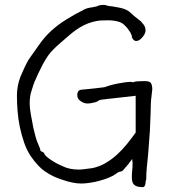

<svg xmlns="http://www.w3.org/2000/svg" viewBox="-20 -727 687 780"><path d="M531.2 -337.9 427.7 -326.2Q420.9 -326.2 411.1 -324.2Q402.3 -323.2 393.6 -322.3Q383.8 -321.3 380.9 -318.4Q375 -313.5 366.2 -311.5Q358.4 -309.6 351.1 -308.1Q343.8 -306.6 334 -306.6Q322.3 -306.6 308.1 -315.9Q293.9 -325.2 293.9 -339.8Q293.9 -355.5 302.7 -360.4Q305.7 -362.3 316.4 -363.3Q323.2 -364.3 329.1 -364.3Q330.1 -364.3 367.2 -368.2Q402.3 -372.1 406.2 -373Q416 -377 429.7 -380.9Q443.4 -384.8 458.5 -387.7Q473.6 -390.6 488.3 -392.6Q502.9 -394.5 512.7 -394.5Q514.6 -394.5 522.5 -392.6L524.4 -394.5Q532.2 -396.5 547.4 -397Q562.5 -397.5 568.4 -397.5Q587.9 -397.5 593.3 -389.2Q598.6 -380.9 598.6 -363.3Q598.6 -358.4 595.7 -337.9Q591.8 -310.5 591.8 -265.6Q590.8 -236.3 588.9 -195.3Q585.9 -149.4 582 -102.5Q574.2 -32.2 574.2 -7.8Q574.2 0 574.2 1Q571.3 7.8 571.3 15.6Q571.3 18.6 570.3 22Q569.3 25.4 568.4 27.3Q565.4 33.2 559.6 33.2Q537.1 33.2 526.4 24.9Q515.6 16.6 515.6 -5.9Q515.6 -21.5 517.1 -34.7Q518.6 -47.9 518.6 -61.5Q518.6 -64.5 518.6 -66.4Q518.6 -68.4 517.6 -73.2V-81.1Q516.6 -80.1 512.7 -75.2Q509.8 -72.3 507.3 -68.4Q504.9 -64.5 501 -59.6Q500 -58.6 499.5 -57.6Q499 -56.6 497.1 -55.7L491.2 -47.9Q488.3 -46.9 487.3 -43.9Q485.4 -41 482.4 -38.1L476.6 -32.2Q475.6 -32.2 475.6 -31.7Q475.6 -31.2 474.6 -31.2Q473.6 -31.2 465.8 -29.3Q457 -26.4 452.1 -21.5Q440.4 -12.7 422.4 -5.4Q404.3 2 384.8 7.3Q365.2 12.7 345.2 15.6Q325.2 18.6 310.5 18.6Q293 18.6 273.9 14.6Q254.9 10.7 238.3 4.9Q195.3 -7.8 162.1 -31.2Q134.8 -49.8 105.5 -91.8Q88.9 -116.2 78.1 -147.5Q67.4 -178.7 60.5 -211.4Q53.7 -244.1 51.3 -276.9Q48.8 -309.6 48.8 -337.9Q48.8 -377.9 62.5 -414.1Q82 -460.9 96.7 -485.4Q99.6 -490.2 138.7 -544.9Q161.1 -577.1 188.5 -602.1Q215.8 -627 249.5 -647.9Q283.2 -668.9 324.2 -689.5Q330.1 -692.4 337.9 -694.3Q349.6 -697.3 352.5 -697.3H357.4L358.4 -698.2Q358.4 -698.2 369.1 -700.2Q371.1 -701.2 373 -701.2L382.8 -705.1Q384.8 -706.1 387.7 -706.1Q391.6 -707 396.5 -707Q408.2 -707 410.2 -706.1Q416 -703.1 420.9 -703.1Q423.8 -703.1 425.8 -702.1L435.5 -701.2Q439.5 -701.2 440.4 -700.2Q460 -697.3 472.2 -694.3Q484.4 -691.4 494.1 -686.5Q506.8 -679.7 511.7 -673.8Q527.3 -659.2 536.1 -653.3Q539.1 -651.4 541 -649.4Q543.9 -646.5 546.9 -644.5Q550.8 -642.6 553.2 -639.2Q555.7 -635.7 558.6 -632.8Q571.3 -620.1 571.3 -603.5Q571.3 -590.8 558.6 -575.7Q545.9 -560.5 533.2 -560.5Q528.3 -560.5 526.4 -562.5Q522.5 -564.5 522.5 -565.4Q514.6 -574.2 515.6 -579.1Q515.6 -583 514.6 -584Q513.7 -585 511.7 -590.3Q509.8 -595.7 505.9 -600.6Q502 -605.5 498.5 -610.8Q495.1 -616.2 492.2 -618.2Q478.5 -634.8 459.5 -639.6Q440.4 -644.5 418 -644.5Q400.4 -644.5 384.8 -643.6Q375 -642.6 355.5 -637.7Q322.3 -628.9 289.1 -605.5Q270.5 -592.8 226.6 -553.7Q190.4 -522.5 176.8 -502.9Q155.3 -474.6 120.1 -394.5Q117.2 -388.7 105.5 -349.6Q100.6 -331.1 100.6 -304.7Q100.6 -290 105 -263.7Q109.4 -237.3 115.2 -209Q126 -163.1 129.9 -154.3Q144.5 -121.1 144.5 -114.3Q145.5 -114.3 147.5 -112.3Q148.4 -111.3 149.4 -111.3Q152.3 -109.4 155.3 -108.4Q158.2 -107.4 160.2 -102.5Q162.1 -96.7 170.9 -89.4Q179.7 -82 190.9 -74.7Q202.1 -67.4 213.9 -61.5Q225.6 -55.7 232.4 -52.7Q261.7 -38.1 298.8 -38.1Q305.7 -38.1 312 -38.6Q318.4 -39.1 324.2 -40Q331.1 -41 338.9 -42Q346.7 -43 354.5 -43.9Q383.8 -49.8 408.7 -64.5Q433.6 -79.1 455.1 -98.6Q476.6 -118.2 495.6 -141.6Q514.6 -165 531.2 -188.5Z"/></svg>

Font: ToneOZ-Zhuyin-Tsuipita-TC
Style: Regular
Weight: 400
Designer: ÂÆ£ÂøóÂáåJeffrey Xuan(jeffreyx@gmail.com, ToneOZ.com) ÈòøÂù§(cjkFonts)
Foundry: ToneOZ
Version: Version 0.240710